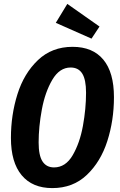

<svg xmlns="http://www.w3.org/2000/svg" viewBox="-20 -948 617 984"><path d="M564 -450Q564 -331 530 -225Q496 -119 425 -51.5Q354 16 248 16Q146 16 91 -50Q36 -116 36 -241Q36 -359 69.5 -465.5Q103 -572 174.5 -640Q246 -708 352 -708Q455 -708 509.5 -642.5Q564 -577 564 -450ZM178 -218Q178 -151 198 -120.5Q218 -90 257 -90Q316 -90 352.5 -152.5Q389 -215 405 -303Q421 -391 421 -473Q421 -540 401.5 -571Q382 -602 342 -602Q285 -602 248 -539Q211 -476 194.5 -387Q178 -298 178 -218ZM490 -812 449 -750 266 -831 325 -928Z"/></svg>

Font: Fira Sans Compressed SemiBold
Style: Italic
Weight: 600
Width: 1
Italic angle: -8°
Designer: bBox Type GmbH & Carrois Corporate GbR & Edenspiekermann AG
Foundry: bBox Type GmbH & Carrois Corporate GbR & Edenspiekermann AG
Version: Version 4.301